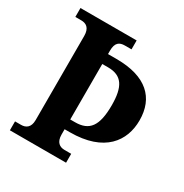

<svg xmlns="http://www.w3.org/2000/svg" viewBox="-166 -843 929 971"><g transform="rotate(30 298.5 -357.0)"><path d="M26 0H354V-52H315C287 -52 263 -67 263 -112V-143H293C495 -143 569 -251 569 -371C569 -502 487 -582 313 -582H263V-602C263 -649 284 -662 315 -662H354V-714H26V-662H61C88 -662 113 -649 113 -601V-110C113 -65 88 -52 61 -52H26ZM291 -200H263V-524H297C379 -524 409 -474 409 -367C409 -246 374 -200 291 -200Z"/></g></svg>

Font: Noto Serif Myanmar SemiCondensed
Style: Bold
Weight: 700
Width: 4
Designer: Ben Mitchell and the Monotype Design Team
Foundry: Monotype Imaging Inc.
Version: Version 2.106